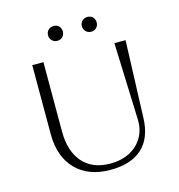

<svg xmlns="http://www.w3.org/2000/svg" viewBox="-128 -1002 1054 1129"><g transform="rotate(-15 399.0 -438.0)"><path d="M120 -700H188V-278Q188 -157 247.5 -89.5Q307 -22 415 -22Q483 -22 533.5 -48.5Q584 -75 611.5 -122Q639 -169 637 -230L620 -700H688L671 -230Q667 -110 599.5 -48Q532 14 407 14Q272 14 196 -64.5Q120 -143 120 -280ZM461 -845Q461 -865 474 -877.5Q487 -890 506 -890Q526 -890 538.5 -877.5Q551 -865 551 -845Q551 -826 538.5 -813Q526 -800 506 -800Q487 -800 474 -813Q461 -826 461 -845ZM255 -845Q255 -865 268 -877.5Q281 -890 300 -890Q320 -890 332.5 -877.5Q345 -865 345 -845Q345 -826 332.5 -813Q320 -800 300 -800Q281 -800 268 -813Q255 -826 255 -845Z"/></g></svg>

Font: Aboreto
Style: Regular
Weight: 400
Designer: Dominik Jáger
Foundry: Dominik Jáger
Version: Version 1.001; ttfautohint (v1.8.4.7-5d5b)